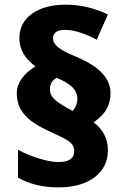

<svg xmlns="http://www.w3.org/2000/svg" viewBox="-20 -790 540 822"><path d="M51.8 -392.1Q51.8 -423.3 72.8 -453.1Q93.8 -482.9 131.8 -505.9Q63 -555.7 63 -626Q63 -692.9 117.2 -731.4Q171.4 -770 261.2 -770Q354.5 -770 441.9 -728L394 -620.1Q358.4 -639.6 322.5 -650.9Q286.6 -662.1 259.8 -662.1Q207 -662.1 207 -626Q207 -605 229.2 -587.4Q251.5 -569.8 292 -553.2Q377.4 -518.6 415.3 -479Q453.1 -439.5 453.1 -392.1Q453.1 -354.5 437.5 -325Q421.9 -295.4 380.9 -266.1Q441.9 -220.2 441.9 -147Q441.9 -74.2 385 -31Q328.1 12.2 229 12.2Q129.4 12.2 57.1 -29.8V-148.9Q95.7 -127.4 146 -111.8Q196.3 -96.2 230 -96.2Q297.9 -96.2 297.9 -143.1Q297.9 -163.6 282.7 -178.5Q267.6 -193.4 214.8 -216.8Q146 -247.6 114.5 -271.5Q83 -295.4 67.4 -324.2Q51.8 -353 51.8 -392.1ZM193.8 -407.2Q193.8 -382.3 215.3 -362.8Q236.8 -343.3 291 -314.9Q311 -337.9 311 -367.2Q311 -395 290.5 -416Q270 -437 222.2 -457Q193.8 -441.4 193.8 -407.2Z"/></svg>

Font: Open Sans ExtBd
Style: Bold
Weight: 800
Foundry: Ascender Corporation
Version: Version 1.10